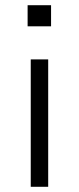

<svg xmlns="http://www.w3.org/2000/svg" viewBox="-20 -717 303 737"><path d="M86 -616V-697H176V-616ZM98 0V-489H165V0Z"/></svg>

Font: Nunito Sans 10pt SemiExpanded Light
Style: Regular
Weight: 300
Width: 6
Designer: Vernon Adams
Foundry: Vernon Adams
Version: Version 3.101;gftools[0.9.27]